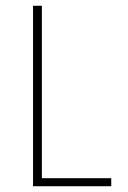

<svg xmlns="http://www.w3.org/2000/svg" viewBox="-20 -645 443 665"><path d="M94.4 0V-625H125V-27.8H365.3V0Z"/></svg>

Font: Afacad Flux Thin
Style: Regular
Weight: 250
Designer: Kristian Moeller
Foundry: Dicotype
Version: Version 1.100